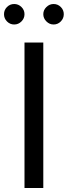

<svg xmlns="http://www.w3.org/2000/svg" viewBox="-21 -937 338 957"><path d="M13.9 -902.1Q28.8 -917 49.8 -917Q70.8 -917 85.9 -902.1Q101.1 -887.2 101.1 -866.2Q101.1 -845.2 85.9 -830.1Q70.8 -814.9 49.8 -814.9Q28.8 -814.9 13.9 -830.1Q-1 -845.2 -1 -866.2Q-1 -887.2 13.9 -902.1ZM246.1 -917Q267.1 -917 282 -902.1Q296.9 -887.2 296.9 -866.2Q296.9 -845.2 282 -830.1Q267.1 -814.9 246.1 -814.9Q225.6 -814.9 210.2 -830.3Q194.8 -845.7 194.8 -866.2Q194.8 -886.7 210.2 -901.9Q225.6 -917 246.1 -917ZM194.8 -725.1V0H101.1V-725.1Z"/></svg>

Font: Stilu
Style: Regular
Weight: 400
Designer: Genilson Lima Santos
Foundry: Genilson Lima Santos
Version: Version 1.200;PS 001.200;hotconv 1.0.88;makeotf.lib2.5.64775